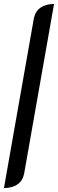

<svg xmlns="http://www.w3.org/2000/svg" viewBox="-22 -797 293 970"><path d="M149 -704Q156 -740 183 -758.5Q210 -777 251 -777L100 80Q93 116 66.5 134.5Q40 153 -2 153Z"/></svg>

Font: K2D
Style: Italic
Weight: 400
Italic angle: -10°
Designer: Katatrad Aksorn Co.,Ltd.
Foundry: Cadson Demak Co.,Ltd.
Version: Version 1.000; ttfautohint (v1.6)